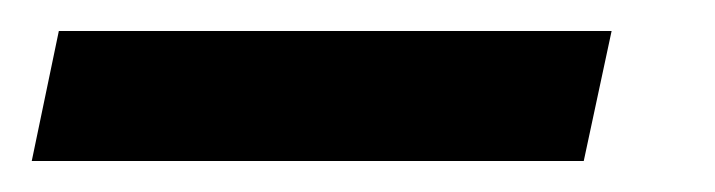

<svg xmlns="http://www.w3.org/2000/svg" viewBox="-26 55 462 124"><path d="M-5.5 159H351L369 75H12Z"/></svg>

Font: League Gothic SemiCondensed Italic
Style: Regular
Weight: 400
Width: 4
Designer: The League of Moveable Type
Version: Version 1.600; ttfautohint (v1.8.3)